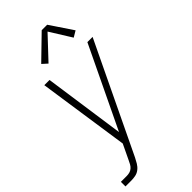

<svg xmlns="http://www.w3.org/2000/svg" viewBox="-297 -815 1094 1094"><g transform="rotate(-45 250.0 -268.5)"><path d="M4 215V178H51Q63 178 74.5 175Q86 172 95.5 164Q105 156 111 145Q117 134 122 123V122H123Q123 122 123 121.5Q123 121 123 121L166 31Q146 -106 125.5 -244Q105 -382 85 -520H127L197 -30L432 -520H474L159 137Q151 153 141.5 169Q132 185 117.5 196.5Q103 208 85.5 211.5Q68 215 51 215ZM189 -590 158 -618 296 -752H340L432 -615L395 -593L314 -723Z"/></g></svg>

Font: Iosevka SS04 XLt Obl
Style: Regular
Weight: 200
Italic angle: -9°
Monospace: yes
Designer: Belleve Invis
Foundry: Belleve Invis
Version: Version 19.0.0; ttfautohint (v1.8.4)